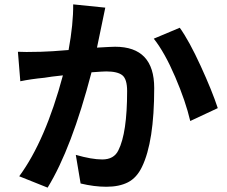

<svg xmlns="http://www.w3.org/2000/svg" viewBox="-20 -821 1040 879"><path d="M315 -801 462 -786Q458 -766 445 -704Q426 -610 424 -603Q492 -607 507 -607Q686 -607 686 -418Q686 -172 630 -57Q606 -7 566 13.5Q526 34 467 34Q411 34 349 19L327 -112Q400 -91 448 -91Q502 -91 522 -133Q562 -212 562 -404Q562 -459 540 -476.5Q518 -494 466 -494Q453 -494 399 -490Q308 -141 198 38L68 -14Q188 -177 268 -476Q211 -470 183 -465Q121 -459 73 -449L62 -584Q88 -582 167 -584Q212 -585 294 -592Q316 -712 315 -801ZM684 -644 803 -694Q846 -634 898.5 -519.5Q951 -405 977 -326L851 -267Q830 -357 782 -469Q734 -581 684 -644Z"/></svg>

Font: Noto Sans Korean Bold
Style: Bold
Weight: 700
Designer: Ryoko NISHIZUKA  (kana & ideographs); Paul D. Hunt (Latin, Greek & Cyrillic); Wenlong ZHANG  (bopomofo); Sandoll Communi
Foundry: Adobe Systems Incorporated
Version: Version 1.000;PS 1;hotconv 1.0.78;makeotf.lib2.5.61930